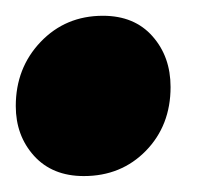

<svg xmlns="http://www.w3.org/2000/svg" viewBox="-32 -201 275 241"><path d="M73.2 20Q33.7 20 10.7 -5.4Q-12.2 -30.8 -12.2 -67.9Q-12.2 -115.7 19 -148.4Q50.3 -181.2 97.2 -181.2Q136.7 -181.2 159.4 -155.5Q182.1 -129.9 182.1 -91.8Q182.1 -43.5 151.1 -11.7Q120.1 20 73.2 20Z"/></svg>

Font: Fira Sans Compressed Heavy
Style: Italic
Weight: 900
Width: 3
Italic angle: -8°
Designer: Carrois Corporate & Edenspiekermann AG
Foundry: Carrois Corporate GbR & Edenspiekermann AG
Version: Version 4.203;PS 004.203;hotconv 1.0.88;makeotf.lib2.5.64775